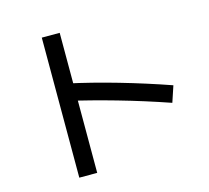

<svg xmlns="http://www.w3.org/2000/svg" viewBox="-119 -929 1237 1139"><g transform="rotate(-15 500.0 -360.0)"><path d="M879 -216Q722 -270 567.5 -314Q413 -358 276 -389L303 -489Q447 -458 605 -412.5Q763 -367 912 -315ZM231 70V-790H341V70Z"/></g></svg>

Font: M PLUS 2 Thin Medium
Style: Regular
Weight: 500
Version: Version 1.001